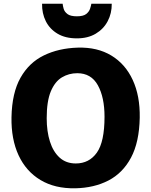

<svg xmlns="http://www.w3.org/2000/svg" viewBox="-20 -1008 816 1036"><path d="M386 8Q276 10 198.2 -36.8Q120.5 -83.5 80.2 -170.2Q40 -257 42 -375Q44.5 -507 90.8 -588.8Q137 -670.5 217 -709.2Q297 -748 400 -751Q505.5 -754 581 -708.2Q656.5 -662.5 696.2 -576.5Q736 -490.5 734 -373Q731.5 -241 687 -157.5Q642.5 -74 565 -34Q487.5 6 386 8ZM389 -126Q461 -126 502.5 -184.2Q544 -242.5 544 -378Q544 -483 508 -548Q472 -613 397 -613Q351.5 -613 314 -590.5Q276.5 -568 254.2 -515Q232 -462 232 -370Q232 -299 249.5 -244Q267 -189 301.8 -157.5Q336.5 -126 389 -126ZM395 -801Q333 -801 290.8 -826Q248.5 -851 227.2 -893.5Q206 -936 207 -988H318Q319 -976.5 323.5 -960.5Q328 -944.5 344 -932.2Q360 -920 395 -920Q429 -920 444.8 -932.2Q460.5 -944.5 465.8 -960.5Q471 -976.5 473 -988H583Q583.5 -936 561 -893.5Q538.5 -851 496.2 -826Q454 -801 395 -801Z"/></svg>

Font: Merriweather Sans ExtraBold
Style: Regular
Weight: 800
Designer: Eben Sorkin
Foundry: Eben Sorkin
Version: Version 2.001; ttfautohint (v1.8.3)